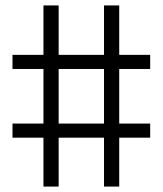

<svg xmlns="http://www.w3.org/2000/svg" viewBox="-20 -687 600 707"><path d="M196 -232V-433H363V-232ZM533 -232H419V-433H533V-485H419V-667H363V-485H196V-667H140V-485H26V-433H140V-232H26V-180H140V0H196V-180H363V0H419V-180H533Z"/></svg>

Font: RazerF5 Light
Style: Regular
Weight: 300
Foundry: Razer Inc.
Version: Version 2